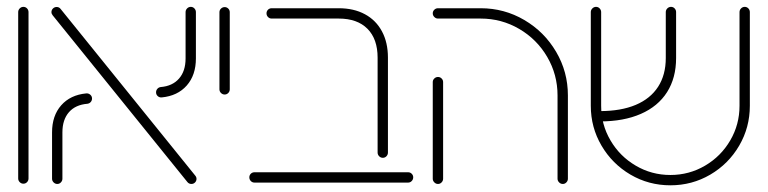

<svg xmlns="http://www.w3.org/2000/svg" viewBox="-20 -543 2284 571"><path d="M34.1 -12.2V-507Q34.1 -513.3 38.7 -518Q43.3 -522.6 49.6 -522.6Q55.9 -522.6 60.4 -518Q64.8 -513.3 64.8 -507V-12.2Q64.8 -5.9 60.4 -1.3Q55.9 3.3 49.6 3.3Q43.3 3.3 38.7 -1.3Q34.1 -5.9 34.1 -12.2Z M537.4 -1.5 136.7 -497.4Q133 -501.9 133 -507Q133 -513.3 137.6 -517.8Q142.2 -522.2 148.5 -522.2Q155.6 -522.2 160 -516.7L560.7 -20.7Q564.4 -16.3 564.4 -11.1Q564.4 -4.8 560 -0.4Q555.6 4.1 549.3 4.1Q541.9 4.1 537.4 -1.5ZM134.8 -11.5V-149.3Q134.8 -198.9 162 -229.8Q189.3 -260.7 236.3 -265.2Q243 -265.9 248.3 -261.5Q253.7 -257 253.7 -250Q253.7 -244.1 249.8 -239.6Q245.9 -235.2 240 -234.4Q204.4 -231.5 185 -209.3Q165.6 -187 165.6 -149.3V-11.5Q165.6 -5.2 161.1 -0.6Q156.7 4.1 150.4 4.1Q144.1 4.1 139.4 -0.6Q134.8 -5.2 134.8 -11.5ZM444.1 -268.5Q444.1 -274.4 448 -278.9Q451.9 -283.3 457.8 -284.1Q493 -287 512.4 -309.3Q531.9 -331.5 531.9 -369.3V-507Q531.9 -513.3 536.5 -518Q541.1 -522.6 547.4 -522.6Q553.7 -522.6 558.1 -518Q562.6 -513.3 562.6 -507V-369.3Q562.6 -319.6 535.4 -288.7Q508.1 -257.8 461.1 -253.3Q454.4 -252.6 449.3 -257Q444.1 -261.5 444.1 -268.5Z M632.6 -277.4V-506.7Q632.6 -513 637.2 -517.4Q641.9 -521.9 648.1 -521.9Q654.4 -521.9 658.9 -517.4Q663.3 -513 663.3 -506.7V-277.4Q663.3 -271.1 658.9 -266.5Q654.4 -261.9 648.1 -261.9Q641.9 -261.9 637.2 -266.5Q632.6 -271.1 632.6 -277.4Z M1103 -89.3V-371.5Q1103 -427 1072.8 -457.4Q1042.6 -487.8 987.4 -487.8H787.8Q781.5 -487.8 777 -492.4Q772.6 -497 772.6 -503.3Q772.6 -509.6 777 -514.1Q781.5 -518.5 787.8 -518.5H987.4Q1032.2 -518.5 1065.2 -500.7Q1098.1 -483 1115.9 -449.8Q1133.7 -416.7 1133.7 -371.5V-89.3Q1133.7 -83 1129.3 -78.3Q1124.8 -73.7 1118.5 -73.7Q1112.2 -73.7 1107.6 -78.3Q1103 -83 1103 -89.3ZM721.5 -15.6Q721.5 -21.9 725.9 -26.3Q730.4 -30.7 736.7 -30.7H1193.7Q1200 -30.7 1204.4 -26.3Q1208.9 -21.9 1208.9 -15.6Q1208.9 -9.3 1204.4 -4.6Q1200 0 1193.7 0H736.7Q730.4 0 725.9 -4.6Q721.5 -9.3 721.5 -15.6Z M1267 -11.5V-298.9Q1267 -305.2 1271.7 -309.6Q1276.3 -314.1 1282.6 -314.1Q1288.9 -314.1 1293.3 -309.6Q1297.8 -305.2 1297.8 -298.9V-11.5Q1297.8 -5.2 1293.3 -0.6Q1288.9 4.1 1282.6 4.1Q1276.3 4.1 1271.7 -0.6Q1267 -5.2 1267 -11.5ZM1653.7 4.1Q1647.4 4.1 1642.8 -0.6Q1638.1 -5.2 1638.1 -11.5V-259.3Q1638.1 -321.1 1607.4 -373.7Q1576.7 -426.3 1524.1 -457Q1471.5 -487.8 1409.6 -487.8H1282.6Q1276.3 -487.8 1271.7 -492.4Q1267 -497 1267 -503.3Q1267 -509.6 1271.7 -514.1Q1276.3 -518.5 1282.6 -518.5H1409.6Q1479.6 -518.5 1539.3 -483.5Q1598.9 -448.5 1633.9 -388.9Q1668.9 -329.3 1668.9 -259.3V-11.5Q1668.9 -5.2 1664.4 -0.6Q1660 4.1 1653.7 4.1Z M1737 -228.5V-507Q1737 -513.3 1741.7 -518Q1746.3 -522.6 1752.6 -522.6Q1758.9 -522.6 1763.3 -518Q1767.8 -513.3 1767.8 -507V-228.5Q1767.8 -172.6 1795.6 -125.4Q1823.3 -78.1 1870.6 -50.4Q1917.8 -22.6 1973.7 -22.6Q2029.6 -22.6 2076.9 -50.4Q2124.1 -78.1 2151.7 -125.4Q2179.3 -172.6 2179.3 -228.5V-507Q2179.3 -513.3 2183.9 -518Q2188.5 -522.6 2194.8 -522.6Q2201.1 -522.6 2205.6 -518Q2210 -513.3 2210 -507V-228.5Q2210 -164.1 2178.3 -109.8Q2146.7 -55.6 2092.4 -23.7Q2038.1 8.1 1973.7 8.1Q1909.3 8.1 1855 -23.7Q1800.7 -55.6 1768.9 -109.8Q1737 -164.1 1737 -228.5ZM1960 -370.4V-507Q1960 -513.3 1964.6 -518Q1969.3 -522.6 1975.6 -522.6Q1981.9 -522.6 1986.3 -518Q1990.7 -513.3 1990.7 -507V-370.4Q1990.7 -311.5 1963.9 -269.1Q1937 -226.7 1885.9 -204.3Q1834.8 -181.9 1764.1 -181.9V-212.6Q1826.7 -212.6 1870.6 -231.1Q1914.4 -249.6 1937.2 -285Q1960 -320.4 1960 -370.4Z"/></svg>

Font: 26F Galaxy Hebrew Ultra Light
Style: Regular
Weight: 200
Designer: C₂₉H₂₅N₃O₅
Version: Version 1.000